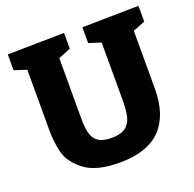

<svg xmlns="http://www.w3.org/2000/svg" viewBox="-127 -837 992 982"><g transform="rotate(-20 369.5 -346.5)"><path d="M726 -707V-621L660 -595V-280Q660 -136 586.5 -61Q513 14 364 14Q235 14 172 -35Q109 -84 94.5 -142Q80 -200 80 -266V-594L13 -616V-702L321 -707V-621L254 -594V-266Q254 -216 262 -185Q270 -154 294.5 -136.5Q319 -119 367 -119Q417 -119 442.5 -138Q468 -157 476.5 -191Q485 -225 485 -280V-595L419 -616V-702Z"/></g></svg>

Font: Bitter Pro ExtraBold
Style: Regular
Weight: 800
Designer: Sol Matas, and Bitter project Authors
Foundry: Sol Matas
Version: Version 1.010